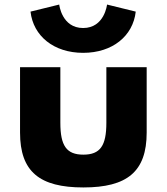

<svg xmlns="http://www.w3.org/2000/svg" viewBox="-20 -808 732 843"><path d="M68 -513V-226C68 -54 154 15 346 15C538 15 624 -54 624 -226V-513H447V-269C447 -168 420 -129 346 -129C272 -129 245 -168 245 -269V-513ZM450 -788C450 -788 439 -685 345 -685C251 -685 240 -788 240 -788L114 -757C126 -650 216 -576 345 -576C474 -576 564 -650 576 -757Z"/></svg>

Font: Sztylet
Style: Bd
Weight: 700
Foundry: Cannot Into Space Fonts, PlusOne Fonts
Version: Version 0.12